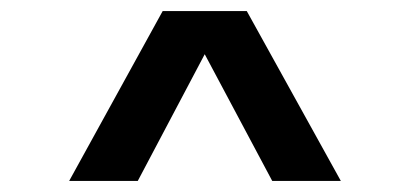

<svg xmlns="http://www.w3.org/2000/svg" viewBox="-20 -837 740 347"><path d="M105 -510 274 -817H426L596 -510H472L350 -739L229 -510Z"/></svg>

Font: Martian Mono Medium
Style: Regular
Weight: 500
Monospace: yes
Designer: Roman Shamin
Foundry: Evil Martians
Version: Version 1.000; ttfautohint (v1.8.4.7-5d5b)